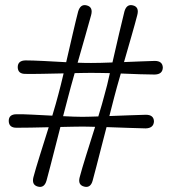

<svg xmlns="http://www.w3.org/2000/svg" viewBox="-20 -723 668 747"><path d="M340.5 -20.5Q332.5 9.5 307.5 3Q282 -3.5 290 -33.5Q298 -64 315.2 -119Q332.5 -174 350 -229.5Q335.5 -230 322.8 -230.2Q310 -230.5 300 -230.5Q284.5 -230.5 262.2 -230Q240 -229.5 215 -229Q205 -190 194.8 -150.2Q184.5 -110.5 175.8 -76.2Q167 -42 161 -20.5Q152.5 9.5 127.5 3Q102.5 -3.5 110 -33.5Q118 -64 135 -118.2Q152 -172.5 169.5 -228Q133 -227 99.2 -226.5Q65.5 -226 45 -226Q14.5 -225.5 14 -252.5Q14 -278.5 44.5 -278.5Q67 -279 105 -277Q143 -275 183.5 -273Q190.5 -297 196.8 -318.2Q203 -339.5 207 -355.5Q211.5 -371 216.5 -392.2Q221.5 -413.5 227.5 -437.5Q185.5 -436.5 144.5 -435.8Q103.5 -435 79.5 -435.5Q49.5 -435 49 -461.5Q49 -487.5 79.5 -488Q105 -488 149 -485.8Q193 -483.5 237.5 -481Q250.5 -537 263.2 -592.2Q276 -647.5 284 -678Q293 -708.5 317.5 -702Q343 -695.5 334.5 -664Q326.5 -634.5 311.8 -583.2Q297 -532 282 -479Q297 -478.5 310.5 -478.2Q324 -478 334.5 -478Q350 -478 371.5 -478.5Q393 -479 417.5 -480Q430.5 -536 443.2 -591.5Q456 -647 464 -678Q472.5 -708.5 497.5 -702Q522.5 -695.5 514 -664Q506.5 -634.5 492 -584.2Q477.5 -534 462.5 -481.5Q497.5 -483 529.8 -484.2Q562 -485.5 582 -486Q612.5 -486 613.5 -460Q612.5 -433.5 581.5 -433Q559.5 -433 523.8 -434.2Q488 -435.5 450 -437Q442 -409.5 435.2 -385.2Q428.5 -361 424 -343.5Q420.5 -330 415.8 -311.5Q411 -293 405.5 -271.5Q446 -273 485.2 -274.5Q524.5 -276 547.5 -276.5Q578 -276.5 579 -251Q578 -224.5 547 -223.5Q522 -224 479.5 -225.5Q437 -227 394.5 -228.5Q384.5 -190 374.2 -150Q364 -110 355.2 -76Q346.5 -42 340.5 -20.5ZM244.5 -343.5Q241 -329.5 236 -311Q231 -292.5 225.5 -271Q247.5 -270 266.8 -269.2Q286 -268.5 300.5 -268.5Q312.5 -268.5 328.5 -269Q344.5 -269.5 362.5 -270Q370 -295 376.5 -317Q383 -339 387 -355.5Q391.5 -371 396.8 -392.2Q402 -413.5 407.5 -438.5Q386 -439 367 -439.2Q348 -439.5 334 -439.5Q322 -439.5 305.5 -439.2Q289 -439 270.5 -438.5Q262.5 -410.5 255.8 -386Q249 -361.5 244.5 -343.5Z"/></svg>

Font: Fraunces 72pt S050 SemiBold
Style: Regular
Weight: 600
Version: Version 1.000; ttfautohint (v1.8.3)